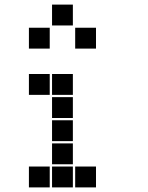

<svg xmlns="http://www.w3.org/2000/svg" viewBox="-20 -815 640 830"><path d="M206 -795Q205 -795 205 -795Q205 -795 205 -794V-706Q205 -705 205 -705Q205 -705 206 -705H294Q295 -705 295 -705Q295 -705 295 -706V-794Q295 -795 295 -795Q295 -795 294 -795ZM106 -695Q105 -695 105 -695Q105 -695 105 -694V-606Q105 -605 105 -605Q105 -605 106 -605H194Q195 -605 195 -605Q195 -605 195 -606V-694Q195 -695 195 -695Q195 -695 194 -695ZM306 -695Q305 -695 305 -695Q305 -695 305 -694V-606Q305 -605 305 -605Q305 -605 306 -605H394Q395 -605 395 -605Q395 -605 395 -606V-694Q395 -695 395 -695Q395 -695 394 -695ZM106 -495Q105 -495 105 -495Q105 -495 105 -494V-406Q105 -405 105 -405Q105 -405 106 -405H194Q195 -405 195 -405Q195 -405 195 -406V-494Q195 -495 195 -495Q195 -495 194 -495ZM206 -495Q205 -495 205 -495Q205 -495 205 -494V-406Q205 -405 205 -405Q205 -405 206 -405H294Q295 -405 295 -405Q295 -405 295 -406V-494Q295 -495 295 -495Q295 -495 294 -495ZM206 -395Q205 -395 205 -395Q205 -395 205 -394V-306Q205 -305 205 -305Q205 -305 206 -305H294Q295 -305 295 -305Q295 -305 295 -306V-394Q295 -395 295 -395Q295 -395 294 -395ZM206 -295Q205 -295 205 -295Q205 -295 205 -294V-206Q205 -205 205 -205Q205 -205 206 -205H294Q295 -205 295 -205Q295 -205 295 -206V-294Q295 -295 295 -295Q295 -295 294 -295ZM206 -195Q205 -195 205 -195Q205 -195 205 -194V-106Q205 -105 205 -105Q205 -105 206 -105H294Q295 -105 295 -105Q295 -105 295 -106V-194Q295 -195 295 -195Q295 -195 294 -195ZM106 -95Q105 -95 105 -95Q105 -95 105 -94V-6Q105 -5 105 -5Q105 -5 106 -5H194Q195 -5 195 -5Q195 -5 195 -6V-94Q195 -95 195 -95Q195 -95 194 -95ZM206 -95Q205 -95 205 -95Q205 -95 205 -94V-6Q205 -5 205 -5Q205 -5 206 -5H294Q295 -5 295 -5Q295 -5 295 -6V-94Q295 -95 295 -95Q295 -95 294 -95ZM306 -95Q305 -95 305 -95Q305 -95 305 -94V-6Q305 -5 305 -5Q305 -5 306 -5H394Q395 -5 395 -5Q395 -5 395 -6V-94Q395 -95 395 -95Q395 -95 394 -95Z"/></svg>

Font: Doto Black
Style: Regular
Weight: 900
Monospace: yes
Version: Version 1.000